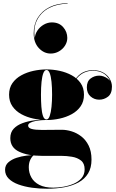

<svg xmlns="http://www.w3.org/2000/svg" viewBox="-20 -894 710 1174"><path d="M268 260Q221 260 175.5 253.8Q130 247.5 92.8 234Q55.5 220.5 33.2 198.2Q11 176 11 144.5Q11 116 31.5 98.2Q52 80.5 81.2 71Q110.5 61.5 139.2 58Q168 54.5 185 54.5H188Q177 60.5 166.5 80.5Q156 100.5 156 128.5Q156 162.5 171.8 191Q187.5 219.5 220.5 236.5Q253.5 253.5 306 253.5Q334 253.5 366.8 248Q399.5 242.5 429.2 230Q459 217.5 478.2 195.8Q497.5 174 497.5 141.5Q497.5 105 475.2 87.5Q453 70 420 64.5Q387 59 354.5 59Q344 59 320 59Q296 59 271.8 59Q247.5 59 236.5 59Q150.5 59 96.8 33.5Q43 8 43 -49.5Q43 -85 63.8 -107Q84.5 -129 118 -141.2Q151.5 -153.5 190 -158.2Q228.5 -163 264 -163V-160.5Q251.5 -160.5 233 -159Q214.5 -157.5 195.8 -153.8Q177 -150 164.5 -143.2Q152 -136.5 152 -126Q152 -111.5 173.8 -105.5Q195.5 -99.5 236.5 -99.5Q254 -99.5 277 -99.8Q300 -100 322 -100.2Q344 -100.5 358 -100.5Q386 -100.5 417.5 -91Q449 -81.5 476.8 -60.2Q504.5 -39 522 -4Q539.5 31 539.5 82Q539.5 132 518.8 166.2Q498 200.5 460.8 221Q423.5 241.5 374.2 250.8Q325 260 268 260ZM264.5 -160Q225 -160 184.5 -168.8Q144 -177.5 110.2 -196Q76.5 -214.5 56 -244Q35.5 -273.5 35.5 -315Q35.5 -356.5 56 -385.8Q76.5 -415 110.2 -433.5Q144 -452 184.5 -460.8Q225 -469.5 264.5 -469.5Q304.5 -469.5 344.8 -460.8Q385 -452 418.8 -433.5Q452.5 -415 473 -385.8Q493.5 -356.5 493.5 -315Q493.5 -273.5 473 -244Q452.5 -214.5 418.8 -196Q385 -177.5 344.8 -168.8Q304.5 -160 264.5 -160ZM264.5 -163.5Q276.5 -163.5 284 -185Q291.5 -206.5 295 -241Q298.5 -275.5 298.5 -315Q298.5 -359.5 295 -393.5Q291.5 -427.5 284 -446.8Q276.5 -466 264.5 -466Q252.5 -466 245 -446.8Q237.5 -427.5 234 -393.5Q230.5 -359.5 230.5 -315Q230.5 -275.5 233 -241Q235.5 -206.5 242.8 -185Q250 -163.5 264.5 -163.5ZM586.5 -284.5Q556.5 -284.5 533.8 -304.2Q511 -324 511 -360Q511 -396.5 534 -414Q557 -431.5 586.5 -431.5Q612 -431.5 637.8 -414Q663.5 -396.5 663.5 -364.5H660.5Q660.5 -401.5 630.2 -431.5Q600 -461.5 546 -461.5Q522 -461.5 496.8 -451Q471.5 -440.5 451.2 -416.8Q431 -393 421 -353L419 -354.5Q429 -396.5 449.5 -420.8Q470 -445 495.5 -455Q521 -465 546 -465Q585.5 -465 611.8 -450Q638 -435 651.2 -411.8Q664.5 -388.5 664.5 -364.5Q664.5 -321.5 640.5 -303Q616.5 -284.5 586.5 -284.5ZM290 -566.5Q248.5 -566.5 217.2 -600.2Q186 -634 186 -690Q186 -746 212 -787.2Q238 -828.5 284.5 -851.2Q331 -874 393 -874V-871Q331 -871 281.5 -845.8Q232 -820.5 207 -772Q182 -723.5 193.5 -653.5H192.5Q192.5 -682.5 208.2 -706.2Q224 -730 247.8 -743.5Q271.5 -757 297 -757Q341 -757 366.2 -728.2Q391.5 -699.5 391.5 -662Q391.5 -637 377.5 -615Q363.5 -593 340.2 -579.8Q317 -566.5 290 -566.5Z"/></svg>

Font: Bodoni Moda 48pt Black
Style: Regular
Weight: 900
Designer: Owen Earl
Foundry: indestructible type
Version: Version 2.004